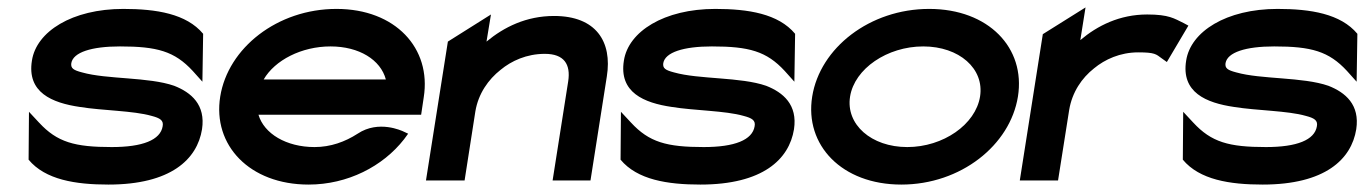

<svg xmlns="http://www.w3.org/2000/svg" viewBox="-20 -486 3675 517"><path d="M66 -323C52 -237 120 -209 195 -198C257 -188 339 -188 388 -174C411 -168 421 -162 418 -146C412 -109 364 -90 281 -90C181 -90 134 -103 85 -156L58 -185L57 -56C102 -2 183 11 272 11C440 11 511 -57 524 -138C534 -204 495 -237 449 -255C380 -279 268 -272 201 -291C178 -297 170 -302 172 -316C177 -345 226 -361 303 -361C403 -361 450 -348 499 -295L525 -266L527 -395C482 -449 401 -462 312 -462C174 -462 78 -401 66 -323Z M573 -226C552 -95 652 11 811 11C916 11 1011 -38 1068 -111L1079 -126L1064 -133C1063 -133 1000 -164 943 -126C909 -104 870 -90 827 -90C751 -90 691 -126 676 -177H1114L1121 -224C1142 -356 1045 -462 886 -462C727 -462 594 -357 573 -226ZM690 -272C720 -324 792 -361 870 -361C947 -361 1005 -325 1019 -272Z M1127 0H1231L1260 -186C1268 -234 1295 -272 1328 -298C1357 -322 1398 -341 1447 -341C1499 -341 1517 -313 1510 -267L1468 0H1570L1614 -280C1629 -374 1585 -443 1472 -443C1397 -443 1337 -413 1290 -374L1302 -447L1186 -374Z M1660 -323C1646 -237 1714 -209 1789 -198C1851 -188 1933 -188 1982 -174C2005 -168 2015 -162 2012 -146C2006 -109 1958 -90 1875 -90C1775 -90 1728 -103 1679 -156L1652 -185L1651 -56C1696 -2 1777 11 1866 11C2034 11 2105 -57 2118 -138C2128 -204 2089 -237 2043 -255C1974 -279 1862 -272 1795 -291C1772 -297 1764 -302 1766 -316C1771 -345 1820 -361 1897 -361C1997 -361 2044 -348 2093 -295L2119 -266L2121 -395C2076 -449 1995 -462 1906 -462C1768 -462 1672 -401 1660 -323Z M2167 -226C2146 -95 2247 11 2407 11C2567 11 2700 -95 2721 -226C2742 -357 2642 -462 2482 -462C2322 -462 2188 -357 2167 -226ZM2269 -226C2281 -301 2369 -361 2466 -361C2563 -361 2631 -301 2619 -226C2607 -151 2520 -90 2423 -90C2326 -90 2257 -151 2269 -226Z M2726 0H2829L2859 -190C2867 -238 2893 -276 2926 -302C2955 -326 2996 -345 3045 -345C3090 -345 3093 -340 3108 -329L3122 -319L3180 -417L3167 -424C3142 -436 3128 -447 3069 -447C2995 -447 2935 -417 2889 -378L2903 -466L2788 -394Z M3174 -323C3160 -237 3228 -209 3303 -198C3365 -188 3447 -188 3496 -174C3519 -168 3529 -162 3526 -146C3520 -109 3472 -90 3389 -90C3289 -90 3242 -103 3193 -156L3166 -185L3165 -56C3210 -2 3291 11 3380 11C3548 11 3619 -57 3632 -138C3642 -204 3603 -237 3557 -255C3488 -279 3376 -272 3309 -291C3286 -297 3278 -302 3280 -316C3285 -345 3334 -361 3411 -361C3511 -361 3558 -348 3607 -295L3633 -266L3635 -395C3590 -449 3509 -462 3420 -462C3282 -462 3186 -401 3174 -323Z"/></svg>

Font: Charger Sport
Style: BlkExtObl
Weight: 900
Designer: Jasper
Foundry: Cannot Into Space Fonts
Version: Version 1.1